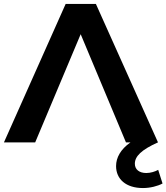

<svg xmlns="http://www.w3.org/2000/svg" viewBox="-28 -720 842 971"><path d="M695 231C732 231 770 221 794 208L772 139C756 148 733 155 712 155C676 155 654 137 654 108C654 71 686 38 771 0L457 -700H304L-8 0H150L380 -547L609 0H632C582 35 559 77 559 120C559 186 609 231 695 231Z"/></svg>

Font: Montserrat-Alt1
Style: Bold
Weight: 700
Designer: Differentunic
Foundry: Differentunic
Version: Version 7.222